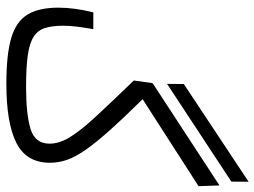

<svg xmlns="http://www.w3.org/2000/svg" viewBox="-124 -718 844 637"><g transform="rotate(90 298.5 -399.0)"><path d="M257.3 2.4Q160.2 2.4 105.2 -13.9Q50.3 -30.3 27.6 -68.1Q4.9 -106 4.9 -169.9Q4.9 -223.6 20.5 -286.1H76.2Q70.8 -254.9 67.9 -231.9Q64.9 -209 64.9 -185.1Q64.9 -149.9 72.3 -126.2Q79.6 -102.5 100.6 -88.6Q121.6 -74.7 161.9 -68.8Q202.1 -63 268.6 -63Q358.9 -63 407.5 -77.9Q456.1 -92.8 456.1 -141.1Q456.1 -173.3 434.6 -208.5Q413.1 -243.7 366.9 -293.7Q320.8 -343.8 246.6 -420.4L255.4 -482.9L594.7 -704.6L597.2 -635.3L308.6 -449.7Q371.1 -386.2 411.9 -340.6Q452.6 -294.9 476.3 -261Q500 -227.1 509.8 -199Q519.5 -170.9 519.5 -142.6Q519.5 -64 453.6 -30.8Q387.7 2.4 257.3 2.4ZM257.8 -530.8 258.3 -586.4 582.5 -801.3 582 -744.1Z"/></g></svg>

Font: Cascadia Code NF Light
Style: Regular
Weight: 300
Monospace: yes
Designer: Aaron Bell
Foundry: Saja Typeworks
Version: Version 2404.023; ttfautohint (v1.8.4)